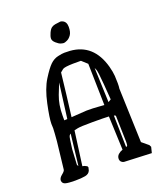

<svg xmlns="http://www.w3.org/2000/svg" viewBox="-151 -934 880 1032"><g transform="rotate(-20 289.5 -417.5)"><path d="M329.6 -830.1C323.7 -832.7 319.4 -833.8 316.7 -833.5C313.9 -833.2 310.2 -832.7 305.7 -832C301.1 -831.4 295.1 -830.6 287.6 -829.6C280.1 -828.6 273 -825.9 266.4 -821.5C259.7 -817.1 253.4 -808.6 247.6 -795.9C241.7 -783.2 238.8 -772.6 238.8 -764.2C238.8 -755.7 243.7 -747.1 253.7 -738.3C263.6 -729.5 272.2 -724 279.5 -721.9C286.9 -719.8 292.4 -718.8 296.1 -718.8C299.9 -718.8 306.2 -720.8 315.2 -724.9C324.1 -728.9 332.2 -736.2 339.4 -746.6C346.5 -757 350.1 -772 350.1 -791.5C350.1 -811 343.3 -823.9 329.6 -830.1ZM27.3 -29.8V-28.3C28.3 -17.3 34.6 -10.3 46.1 -7.3C57.7 -4.4 75.8 -2.9 100.3 -2.9C124.9 -2.9 144.3 -4.3 158.4 -7.1C172.6 -9.8 182.1 -16.9 187 -28.3L191.4 -45.9L190.9 -46.9L188 -53.2L172.9 -60.5C166.7 -61.5 163.2 -62.2 162.6 -62.5C171.7 -127.6 180.5 -192.9 189 -258.3C190.3 -258.6 196.7 -260.1 208.3 -262.7C219.8 -265.3 248.5 -266.6 294.2 -266.6C339.9 -266.6 371.3 -266.1 388.2 -265.1C390.5 -201 393.1 -136.7 396 -72.3C385.9 -69 377.3 -64 370.1 -57.4C363 -50.7 359.4 -42.5 359.4 -32.7V-30.3C360.4 -18.6 367.4 -11.1 380.4 -7.8L537.6 -1L545.9 -34.2L540 -45.9L502.9 -76.7L492.2 -386.2C493.5 -393.7 494.1 -403.9 494.1 -416.7C494.1 -429.6 493.7 -443.7 492.7 -459C491.7 -474.3 488.3 -493 482.4 -515.1C456.1 -610.5 399.3 -661.5 312 -668C299 -668.6 288.2 -668.9 279.8 -668.9C271.3 -668.9 258.9 -667.1 242.4 -663.3C226 -659.6 211 -651.2 197.5 -638.2C184 -625.2 167.3 -602.8 147.5 -571C127.6 -539.3 112.1 -497.1 100.8 -444.3C89.6 -391.6 84 -354.5 84 -333L85 -308.1C84.3 -289.9 82.7 -265.8 80.1 -235.8L62.5 -80.6C62.5 -74.7 56.6 -67.1 44.9 -57.9C33.2 -48.6 27.3 -39.2 27.3 -29.8ZM155.8 -355C155.8 -396.3 162 -433.4 174.6 -466.3C187.1 -499.2 195.3 -519.9 199.2 -528.3C190.4 -461.9 181.8 -395.3 173.3 -328.6L155.8 -327.6ZM142.6 -167.5C147.8 -210.8 151.7 -234.7 154.3 -239.3C156.9 -243.8 160 -247.1 163.6 -249C156.4 -189.8 149.6 -130.5 143.1 -71.3C139.8 -74.2 138 -77.6 137.7 -81.5ZM227.5 -575.2 245.1 -589.8H245.6C253.1 -594.4 272.5 -597 303.7 -597.7H349.1L380.9 -568.8C382.2 -489.7 384 -410.5 386.2 -331.1C377.8 -331.4 365.6 -332.3 349.9 -333.7C334.1 -335.2 312.8 -335.9 286.1 -335.9L198.2 -330.1C208.7 -411.5 218.4 -493.2 227.5 -575.2ZM428.7 -106.4C428.7 -94.7 427.9 -86.9 426.3 -83C425 -81.7 422.5 -80.2 418.9 -78.6C418 -139.2 416.7 -199.9 415 -260.7C420.2 -258.8 423.5 -257.2 424.8 -255.9ZM412.6 -338.4C410.6 -404.1 408.2 -470.1 405.3 -536.1C405.6 -535.8 407.5 -531.7 410.9 -523.7C414.3 -515.7 418 -487 421.9 -437.5L428.7 -348.1Z"/></g></svg>

Font: Drukaatie burti
Style: Regular
Weight: 400
Version: Version 0.14.4